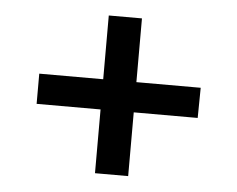

<svg xmlns="http://www.w3.org/2000/svg" viewBox="-39 -617 634 513"><g transform="rotate(5 278.0 -360.5)"><path d="M233 -149.5V-320.5H61.5V-401.5H233V-572.5H322V-401.5H494.5L493.5 -320.5H322V-149.5Z"/></g></svg>

Font: Hepta Slab ExtraLight Medium
Style: Regular
Weight: 500
Version: Version 1.100